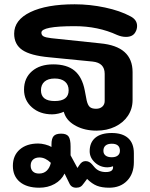

<svg xmlns="http://www.w3.org/2000/svg" viewBox="-20 -604 699 895"><path d="M281 -72 277 -83Q267 -78 252 -74.5Q237 -71 223 -71Q166 -71 129 -103.5Q92 -136 92 -186Q92 -240 129 -272Q166 -304 228 -304Q292 -304 327.5 -274.5Q363 -245 375 -183L384 -136Q389 -114 398.5 -105.5Q408 -97 428 -97Q446 -97 457 -107Q468 -117 468 -133V-260Q468 -311 412 -317L209 -337Q122 -345 84 -371Q46 -397 46 -447Q46 -511 121.5 -547.5Q197 -584 328 -584Q399 -584 469.5 -569Q540 -554 588 -528Q619 -512 619 -483Q619 -467 611 -454Q599 -432 567 -432Q547 -432 526 -441Q437 -482 328 -482Q173 -482 173 -452Q173 -440 183 -434.5Q193 -429 219 -426L447 -402Q523 -395 560.5 -361.5Q598 -328 598 -268V-138Q598 -97 576.5 -64.5Q555 -32 516.5 -13.5Q478 5 430 5Q376 5 335 -16.5Q294 -38 281 -72ZM300 -183Q300 -209 283 -223.5Q266 -238 235 -238Q204 -238 187.5 -223.5Q171 -209 171 -183Q171 -133 235 -133Q300 -133 300 -183ZM40 169Q40 121 72 93Q104 65 158 65Q173 65 190.5 69.5Q208 74 220 81V69Q220 42 230 30.5Q240 19 265 19Q290 19 299.5 32Q309 45 309 79V120L341 179L349 167Q356 156 363 151.5Q370 147 379 147Q396 147 409 162L421 176Q440 198 473 198Q507 198 507 176V171Q494 176 481 176Q447 176 422.5 153.5Q398 131 398 101Q398 60 424.5 38Q451 16 501 16Q551 16 577.5 40Q604 64 604 110V152Q604 206 572.5 238.5Q541 271 489 271Q455 271 432 262Q409 253 386 230L371 250Q363 262 355 266.5Q347 271 335 271Q312 271 303 250L281 205Q266 236 234.5 253.5Q203 271 163 271Q105 271 72.5 244Q40 217 40 169ZM539 99Q539 66 501 66Q482 66 472 74.5Q462 83 462 99Q462 113 472 121Q482 129 501 129Q519 129 529 121Q539 113 539 99ZM217 155Q191 130 164 130Q145 130 134 140Q123 150 123 168Q123 185 133 195Q143 205 162 205Q184 205 198 191.5Q212 178 217 155Z"/></svg>

Font: Kodchasan
Style: Bold
Weight: 700
Designer: Katatrad Aksorn Co.,Ltd.
Foundry: Cadson Demak Co.,Ltd.
Version: Version 1.000; ttfautohint (v1.6)